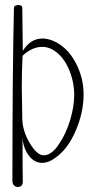

<svg xmlns="http://www.w3.org/2000/svg" viewBox="-20 -651 373 758"><path d="M212 -81Q184 -38 152 -38Q126 -38 97.5 -86Q69 -134 68 -182Q66 -292 66 -306Q66 -368 69 -431Q107 -466 147 -466Q167 -466 186 -456Q227 -433 250 -382Q273 -331 273 -275Q273 -230 256.5 -175.5Q240 -121 212 -81ZM148 -499Q100 -499 70 -450Q70 -478 68 -620Q68 -631 52 -631Q35 -631 35 -619Q29 -364 29 63Q29 74 35 80.5Q41 87 50 87Q70 87 70 66Q69 41 69 -109Q71 -68 93 -38Q115 -8 146 -8Q172 -8 197 -27Q247 -61 278.5 -134Q310 -207 310 -278Q310 -347 276.5 -407.5Q243 -468 187 -491Q166 -499 148 -499Z"/></svg>

Font: Neythal
Style: Regular
Weight: 400
Designer: Tharique Azeez
Foundry: Tharique Azeez
Version: Version 0.44